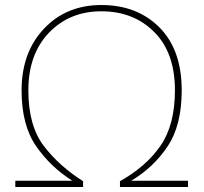

<svg xmlns="http://www.w3.org/2000/svg" viewBox="-20 -745 811 765"><path d="M384 -700Q512 -700 594.5 -617.5Q677 -535 677 -385Q677 -248 620 -165Q563 -82 458 -23V0H729V-25H503Q592 -78 648 -162Q704 -246 704 -385Q704 -547 615 -636Q526 -725 384 -725Q244 -725 155 -630.5Q66 -536 66 -385Q66 -246 124 -162.5Q182 -79 268 -25H41V0H311V-23Q216 -83 154.5 -163.5Q93 -244 93 -385Q93 -529 175 -614.5Q257 -700 384 -700Z"/></svg>

Font: Noto Sans UI Thin
Style: Regular
Weight: 250
Designer: Monotype Design Team
Foundry: Monotype Imaging Inc.
Version: Version 1.901